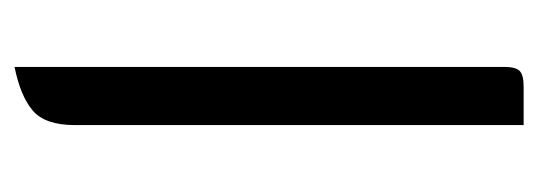

<svg xmlns="http://www.w3.org/2000/svg" viewBox="-258 -482 740 264"><g transform="rotate(-90 112.0 -350.0)"><path d="M152 -27Q152 -11 146.5 -5.5Q141 0 125 0H72V-617Q72 -658 92 -675Q112 -692 152 -700Z"/></g></svg>

Font: Rationale
Style: Regular
Weight: 400
Designer: Cyreal (www.cyreal.org)
Foundry: Cyreal (www.cyreal.org)
Version: Version 1.011